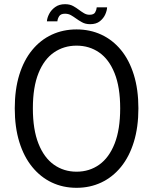

<svg xmlns="http://www.w3.org/2000/svg" viewBox="-20 -887 732 917"><path d="M345.5 10Q281 10 227.2 -15.5Q173.5 -41 133.8 -89.8Q94 -138.5 72.2 -209Q50.5 -279.5 50.5 -369.5Q50.5 -459.5 72.2 -529.8Q94 -600 133.8 -648.2Q173.5 -696.5 227.5 -721.5Q281.5 -746.5 345.5 -746.5Q410 -746.5 464 -721.5Q518 -696.5 557.8 -648.2Q597.5 -600 619.2 -529.8Q641 -459.5 641 -369.5Q641 -279.5 619.2 -209Q597.5 -138.5 557.8 -89.8Q518 -41 464 -15.5Q410 10 345.5 10ZM345.5 -67Q407 -67 454 -100.5Q501 -134 527.5 -201.2Q554 -268.5 554 -369.5Q554 -471 527.2 -537.5Q500.5 -604 453.5 -636.5Q406.5 -669 345.5 -669Q285 -669 237.8 -636.5Q190.5 -604 163.8 -537.5Q137 -471 137 -369.5Q137 -268 163.8 -200.8Q190.5 -133.5 237.8 -100.2Q285 -67 345.5 -67ZM491.5 -852Q491 -837 482.8 -818.2Q474.5 -799.5 457 -785.5Q439.5 -771.5 410.5 -771.5Q388 -771.5 371.5 -780.8Q355 -790 342 -799.5Q331 -807.5 318.8 -814.5Q306.5 -821.5 290.5 -821.5Q270 -821.5 262.5 -809.5Q255 -797.5 254 -785H204Q205 -801.5 214.8 -820.5Q224.5 -839.5 243.5 -853.2Q262.5 -867 290.5 -867Q313.5 -867 329.2 -858.2Q345 -849.5 356.5 -840.5Q368.5 -831.5 381 -824Q393.5 -816.5 407.5 -816.5Q428 -816.5 434.5 -828Q441 -839.5 442 -852Z"/></svg>

Font: Epilogue
Style: Regular
Weight: 400
Designer: Tyler Finck
Foundry: Etcetera Type Co
Version: Version 2.112